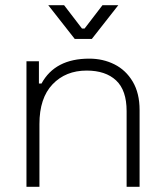

<svg xmlns="http://www.w3.org/2000/svg" viewBox="-20 -720 634 740"><path d="M130 -484V-398H140Q192 -494 324 -494Q377 -494 421 -472Q465 -450 491.5 -405.5Q518 -361 518 -296V0H468V-292Q468 -372 427.5 -410Q387 -448 314 -448Q233 -448 182.5 -395Q132 -342 132 -242V0H82V-484ZM436 -700 334 -570H268L166 -700H227L296 -610H306L375 -700Z"/></svg>

Font: Space Grotesk Variable
Style: Regular
Weight: 400
Designer: Florian Karsten (Space Grotesk), Colophon Foundry (Space Mono)
Foundry: Florian Karsten
Version: Version 1.106